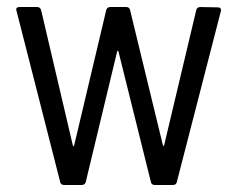

<svg xmlns="http://www.w3.org/2000/svg" viewBox="-20 -526 675 546"><path d="M162 0H213C219 0 223 -4 224 -9L313 -379C314 -383 316 -383 317 -379L409 -9C410 -3 414 0 420 0H472C478 0 482 -3 483 -9L608 -494C610 -500 607 -505 600 -505L549 -506C543 -506 539 -502 538 -497L447 -114C446 -110 444 -110 443 -114L350 -497C349 -503 345 -506 339 -506H293C287 -506 283 -502 282 -497L191 -113C190 -109 188 -109 187 -113L97 -497C96 -502 92 -506 86 -506H35C29 -506 26 -503 26 -499C26 -498 27 -496 27 -495L151 -9C152 -3 156 0 162 0Z"/></svg>

Font: Barlow Semi Condensed
Style: Regular
Weight: 400
Width: 4
Designer: Jeremy Tribby
Foundry: Tribby Type
Version: Version 1.422;hotconv 1.0.109;makeotfexe 2.5.65596